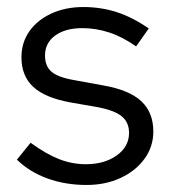

<svg xmlns="http://www.w3.org/2000/svg" viewBox="-20 -516 492 546"><path d="M226 10Q166 10 115 -8.5Q64 -27 28 -62L67 -110Q111 -78 148 -63.5Q185 -49 224 -49Q277 -49 312 -74Q347 -99 347 -138Q347 -168 326.5 -185Q306 -202 259 -211L179 -225Q108 -238 74.5 -269Q41 -300 41 -353Q41 -395 63.5 -427Q86 -459 126 -477.5Q166 -496 217 -496Q267 -496 312 -481.5Q357 -467 403 -435L367 -384Q329 -411 291 -423.5Q253 -436 214 -436Q166 -436 137 -415Q108 -394 108 -358Q108 -328 126.5 -312Q145 -296 192 -288L274 -273Q348 -260 382 -228Q416 -196 416 -142Q416 -99 391 -64.5Q366 -30 323 -10Q280 10 226 10Z"/></svg>

Font: Red Hat Text VF
Style: Regular
Weight: 400
Designer: Pentagram, MCKL
Foundry: Pentagram, MCKL
Version: Version 1.023